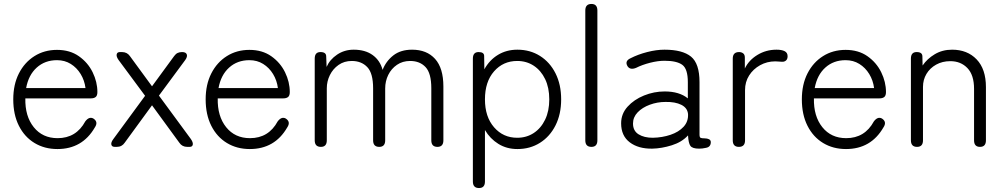

<svg xmlns="http://www.w3.org/2000/svg" viewBox="-20 -742 5076 970"><path d="M270 11Q205 11 154.5 -19.5Q104 -50 75.5 -106.5Q47 -163 47 -240Q47 -315 75.5 -371Q104 -427 154 -458.5Q204 -490 268 -490Q333 -490 378.5 -458Q424 -426 448 -377Q472 -328 472 -277Q472 -259 463.5 -252Q455 -245 439 -245H108Q106 -155 150.5 -99.5Q195 -44 271 -44Q365 -44 411 -129Q431 -155 452 -143Q478 -126 459 -98Q396 11 270 11ZM112 -297H412Q407 -336 387.5 -368Q368 -400 337.5 -419Q307 -438 268 -438Q207 -438 165.5 -400.5Q124 -363 112 -297Z M560 0Q545 0 542.5 -11.5Q540 -23 553 -40L713 -258L579 -439Q567 -456 569.5 -467.5Q572 -479 586 -479H596Q622 -479 636 -459L748 -306L860 -459Q868 -470 877.5 -474.5Q887 -479 900 -479Q919 -479 923.5 -467.5Q928 -456 916 -439L783 -259L944 -40Q956 -23 954 -11.5Q952 0 938 0H926Q900 0 886 -21L748 -210L610 -21Q596 0 570 0Z M1242 11Q1177 11 1126.5 -19.5Q1076 -50 1047.5 -106.5Q1019 -163 1019 -240Q1019 -315 1047.5 -371Q1076 -427 1126 -458.5Q1176 -490 1240 -490Q1305 -490 1350.5 -458Q1396 -426 1420 -377Q1444 -328 1444 -277Q1444 -259 1435.5 -252Q1427 -245 1411 -245H1080Q1078 -155 1122.5 -99.5Q1167 -44 1243 -44Q1337 -44 1383 -129Q1403 -155 1424 -143Q1450 -126 1431 -98Q1368 11 1242 11ZM1084 -297H1384Q1379 -336 1359.5 -368Q1340 -400 1309.5 -419Q1279 -438 1240 -438Q1179 -438 1137.5 -400.5Q1096 -363 1084 -297Z M1601 0Q1570 0 1570 -33V-446Q1570 -479 1599 -479Q1628 -479 1628 -457L1630 -404Q1646 -441 1683 -466Q1720 -491 1767 -491Q1825 -491 1862.5 -464Q1900 -437 1913 -389Q1930 -433 1967 -462Q2004 -491 2062 -491Q2136 -491 2178 -444.5Q2220 -398 2220 -305V-33Q2220 0 2190 0Q2159 0 2159 -33V-296Q2159 -372 2130 -403Q2101 -434 2052 -434Q2014 -434 1985.5 -414.5Q1957 -395 1941.5 -363.5Q1926 -332 1926 -295V-33Q1926 0 1896 0Q1865 0 1865 -33V-296Q1865 -372 1835.5 -403Q1806 -434 1757 -434Q1719 -434 1690.5 -414Q1662 -394 1646.5 -362.5Q1631 -331 1631 -296V-33Q1631 0 1601 0Z M2400 208Q2369 208 2369 175V-446Q2369 -479 2398 -479Q2426 -479 2426 -459L2427 -392Q2453 -439 2496 -465Q2539 -491 2594 -491Q2658 -491 2708 -459.5Q2758 -428 2786.5 -371.5Q2815 -315 2815 -240Q2815 -165 2786.5 -108.5Q2758 -52 2708 -20.5Q2658 11 2594 11Q2540 11 2498 -15Q2456 -41 2430 -85V175Q2430 208 2400 208ZM2593 -46Q2640 -46 2676.5 -70Q2713 -94 2734 -137.5Q2755 -181 2755 -240Q2755 -299 2734 -342.5Q2713 -386 2676.5 -410Q2640 -434 2593 -434Q2522 -434 2476 -381.5Q2430 -329 2430 -240Q2430 -152 2476 -99Q2522 -46 2593 -46Z M2968 0Q2937 0 2937 -33V-689Q2937 -722 2968 -722Q2998 -722 2998 -689V-33Q2998 0 2968 0Z M3275 9Q3205 10 3161.5 -23Q3118 -56 3118 -119Q3118 -167 3150.5 -203Q3183 -239 3233.5 -259.5Q3284 -280 3338 -280Q3412 -280 3455 -245V-327Q3455 -394 3427 -414.5Q3399 -435 3337 -435Q3304 -435 3264.5 -425Q3225 -415 3193 -399Q3163 -387 3150 -408Q3135 -434 3166 -448Q3203 -467 3249.5 -479Q3296 -491 3337 -491Q3428 -491 3471 -456Q3514 -421 3514 -327V-62Q3514 -49 3519 -46Q3524 -43 3540 -43Q3553 -43 3562 -38.5Q3571 -34 3571 -24Q3571 1 3546 5Q3538 7 3529 8Q3520 9 3512 9Q3478 9 3468 -5Q3458 -19 3456 -58Q3425 -24 3374 -8Q3323 8 3275 9ZM3278 -46Q3326 -47 3367.5 -61Q3409 -75 3433.5 -101.5Q3458 -128 3456 -166Q3453 -197 3422 -212.5Q3391 -228 3342 -227Q3301 -227 3263 -213Q3225 -199 3201.5 -174.5Q3178 -150 3178 -118Q3178 -81 3206 -63.5Q3234 -46 3278 -46Z M3713 0Q3682 0 3682 -33V-446Q3682 -479 3714 -479Q3726 -479 3734.5 -472.5Q3743 -466 3743 -451V-396Q3763 -438 3806.5 -464.5Q3850 -491 3903 -491Q3929 -491 3944 -483.5Q3959 -476 3959 -458Q3959 -443 3950.5 -436Q3942 -429 3930 -430Q3923 -430 3914.5 -431Q3906 -432 3897 -432Q3855 -432 3820 -412.5Q3785 -393 3764.5 -360.5Q3744 -328 3744 -287V-33Q3744 0 3713 0Z M4254 11Q4189 11 4138.5 -19.5Q4088 -50 4059.5 -106.5Q4031 -163 4031 -240Q4031 -315 4059.5 -371Q4088 -427 4138 -458.5Q4188 -490 4252 -490Q4317 -490 4362.5 -458Q4408 -426 4432 -377Q4456 -328 4456 -277Q4456 -259 4447.5 -252Q4439 -245 4423 -245H4092Q4090 -155 4134.5 -99.5Q4179 -44 4255 -44Q4349 -44 4395 -129Q4415 -155 4436 -143Q4462 -126 4443 -98Q4380 11 4254 11ZM4096 -297H4396Q4391 -336 4371.5 -368Q4352 -400 4321.5 -419Q4291 -438 4252 -438Q4191 -438 4149.5 -400.5Q4108 -363 4096 -297Z M4613 0Q4582 0 4582 -33V-446Q4582 -479 4611 -479Q4640 -479 4640 -457L4641 -411Q4664 -445 4702.5 -468Q4741 -491 4790 -491Q4867 -491 4914 -442Q4961 -393 4961 -302V-33Q4961 0 4931 0Q4901 0 4901 -33V-293Q4901 -363 4867.5 -398Q4834 -433 4781 -433Q4741 -433 4709.5 -415.5Q4678 -398 4660.5 -368.5Q4643 -339 4643 -303V-33Q4643 0 4613 0Z"/></svg>

Font: Shin Retro Maru Gothic Regular
Style: Regular
Weight: 400
Designer: Iose
Foundry: Typographish
Version: Version 1.002